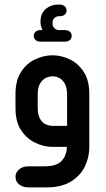

<svg xmlns="http://www.w3.org/2000/svg" viewBox="-20 -635 457 830"><path d="M164 -505Q160 -512 157.5 -521Q155 -530 155 -540Q155 -577 177.5 -596Q200 -615 228 -615H240Q252 -615 260 -607.5Q268 -600 268 -590Q268 -579 260 -572Q252 -565 240 -565H235Q225 -565 216 -558Q207 -551 207 -535Q207 -521 215.5 -513Q224 -505 235 -505H261Q274 -505 282 -498Q290 -491 290 -480Q290 -469 282 -462Q274 -455 261 -455H154Q142 -455 134 -462Q126 -469 126 -480Q126 -491 134 -498Q142 -505 154 -505ZM269 0H207Q170 0 133 -17.5Q96 -35 71.5 -71.5Q47 -108 47 -167V-229Q47 -288 71.5 -325Q96 -362 133 -379Q170 -396 207 -396Q244 -396 280.5 -379Q317 -362 341.5 -325Q366 -288 366 -229V2Q366 45 347 84.5Q328 124 287 149.5Q246 175 181 175H102Q79 175 63 162.5Q47 150 47 130Q47 110 63 97Q79 84 102 84H173Q201 84 219 77.5Q237 71 247 60Q257 49 261.5 37Q266 25 268 16ZM270 -91V-226Q270 -256 260 -273.5Q250 -291 236 -298Q222 -305 207 -305Q193 -305 178 -298Q163 -291 153 -273.5Q143 -256 143 -226V-170Q143 -139 153 -121.5Q163 -104 178 -97.5Q193 -91 207 -91Z"/></svg>

Font: Beiruti SemiBold
Style: Regular
Weight: 600
Designer: Arlette Boutros
Foundry: Boutros
Version: Version 1.41